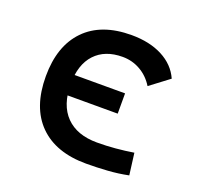

<svg xmlns="http://www.w3.org/2000/svg" viewBox="-100 -637 786 756"><g transform="rotate(20 293.0 -258.5)"><path d="M333 9.8Q205.6 9.8 136 -59.8Q66.4 -129.4 66.4 -259.8Q66.4 -386.7 134.5 -457Q202.6 -527.3 329.1 -527.3Q404.8 -527.3 458.7 -499.3Q512.7 -471.2 535.6 -419.9L456.1 -359.9Q434.1 -395.5 399.9 -415Q365.7 -434.6 325.2 -434.6Q251.5 -434.6 210.2 -390.4Q168.9 -346.2 168.9 -264.6Q168.9 -176.3 214.8 -129.6Q260.7 -83 344.7 -83Q383.8 -83 422.1 -86.4Q460.4 -89.8 497.1 -95.7L508.8 -4.9Q466.3 3.9 421.4 6.8Q376.5 9.8 333 9.8ZM105 -217.8V-302.7H382.8V-217.8Z"/></g></svg>

Font: Cascadia Code PL
Style: Regular
Weight: 400
Monospace: yes
Designer: Aaron Bell
Foundry: Saja Typeworks
Version: Version 2102.003